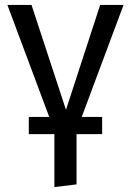

<svg xmlns="http://www.w3.org/2000/svg" viewBox="-20 -547 532 780"><path d="M201 213V-2H97V-72H180L10 -527H108L248 -101L387 -527H482L312 -72H395V-2H291V202Z"/></svg>

Font: Trujillo
Style: Regular
Weight: 400
Designer: Fira Sans original fonts by bBox Type GmbH, Carrois Corporate GbR, & Edenspiekermann AG / Changes by Cristiano Sobral
Foundry: Fira Sans original fonts by bBox Type GmbH, Carrois Corporate GbR, & Edenspiekermann AG / Changes by Cristiano Sobral
Version: Version 4.301;October 17, 2021;FontCreator 14.0.0.2814 64-bi